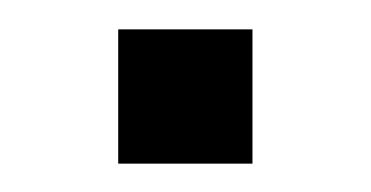

<svg xmlns="http://www.w3.org/2000/svg" viewBox="-20 -458 259 134"><path d="M156.2 -437.5H62.5V-343.8H156.2Z"/></svg>

Font: Michroma
Style: Regular
Weight: 400
Version: Version 1.000